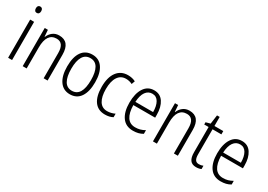

<svg xmlns="http://www.w3.org/2000/svg" viewBox="5 -1518 3233 2317"><g transform="rotate(30 1621.5 -360.0)"><path d="M141 -686Q141 -665 131.5 -653Q122 -641 104 -641Q86 -641 76.5 -653Q67 -665 67 -686Q67 -707 76.5 -718.5Q86 -730 104 -730Q122 -730 131.5 -718.5Q141 -707 141 -686ZM131 0H76V-532H131Z M626 -359V0H571V-350Q571 -423 545.5 -458Q520 -493 470 -493Q403 -493 368.5 -443Q334 -393 334 -293V0H279V-532H323L330 -440H334Q352 -485 389 -513.5Q426 -542 478 -542Q626 -542 626 -359Z M939 10Q847 10 796 -63.5Q745 -137 745 -267Q745 -399 795.5 -470.5Q846 -542 941 -542Q1034 -542 1084 -469Q1134 -396 1134 -267Q1134 -136 1084 -63Q1034 10 939 10ZM939 -39Q1077 -39 1077 -267Q1077 -375 1043.5 -434Q1010 -493 940 -493Q871 -493 836.5 -435Q802 -377 802 -267Q802 -157 836 -98Q870 -39 939 -39Z M1229 -262Q1229 -396 1284 -469Q1339 -542 1436 -542Q1496 -542 1542 -518L1525 -471Q1483 -492 1437 -492Q1365 -492 1325.5 -432.5Q1286 -373 1286 -263Q1286 -157 1322.5 -98Q1359 -39 1431 -39Q1484 -39 1537 -64V-15Q1492 10 1428 10Q1331 10 1280 -60.5Q1229 -131 1229 -262Z M1974 -301V-261H1670Q1672 -152 1710 -95.5Q1748 -39 1822 -39Q1859 -39 1889.5 -47.5Q1920 -56 1954 -75V-24Q1923 -6 1890.5 2Q1858 10 1818 10Q1718 10 1666 -63Q1614 -136 1614 -263Q1614 -391 1663 -466.5Q1712 -542 1802 -542Q1886 -542 1930 -475Q1974 -408 1974 -301ZM1672 -307H1919Q1919 -392 1889.5 -443.5Q1860 -495 1802 -495Q1745 -495 1711 -447Q1677 -399 1672 -307Z M2441 -359V0H2386V-350Q2386 -423 2360.5 -458Q2335 -493 2285 -493Q2218 -493 2183.5 -443Q2149 -393 2149 -293V0H2094V-532H2138L2145 -440H2149Q2167 -485 2204 -513.5Q2241 -542 2293 -542Q2441 -542 2441 -359Z M2769 -50V-4Q2738 10 2698 10Q2642 10 2615.5 -25.5Q2589 -61 2589 -135V-486H2528V-517L2590 -534L2607 -658H2644V-532H2767V-486H2644V-138Q2644 -87 2659.5 -62.5Q2675 -38 2710 -38Q2742 -38 2769 -50Z M3197 -301V-261H2893Q2895 -152 2933 -95.5Q2971 -39 3045 -39Q3082 -39 3112.5 -47.5Q3143 -56 3177 -75V-24Q3146 -6 3113.5 2Q3081 10 3041 10Q2941 10 2889 -63Q2837 -136 2837 -263Q2837 -391 2886 -466.5Q2935 -542 3025 -542Q3109 -542 3153 -475Q3197 -408 3197 -301ZM2895 -307H3142Q3142 -392 3112.5 -443.5Q3083 -495 3025 -495Q2968 -495 2934 -447Q2900 -399 2895 -307Z"/></g></svg>

Font: Noto Sans Display Light Narrow
Style: Regular
Weight: 300
Width: 4
Designer: Monotype Design team
Foundry: Monotype Imaging Inc.
Version: Version 1.000